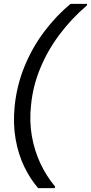

<svg xmlns="http://www.w3.org/2000/svg" viewBox="-20 -831 472 996"><path d="M178 145Q137 98 106 34Q75 -30 61 -109Q47 -188 56 -280Q67 -388 107 -486Q147 -584 209.5 -667Q272 -750 346 -811H432L431 -803Q351 -735 288.5 -651.5Q226 -568 188 -475Q150 -382 141 -285Q132 -202 145 -126.5Q158 -51 189 15.5Q220 82 266 137L264 145Z"/></svg>

Font: DM Sans 12pt
Style: Italic
Weight: 400
Italic angle: -10°
Version: Version 4.004;gftools[0.9.30]